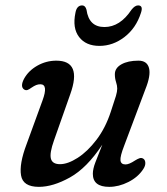

<svg xmlns="http://www.w3.org/2000/svg" viewBox="-20 -698 633 728"><path d="M523 -96.5Q530.5 -92 531 -80.5Q531.5 -69 523 -56.5Q503.5 -26.5 467 -8Q430.5 10.5 394 10.5Q332 10.5 332 -39Q332 -57.5 341.8 -82.8Q351.5 -108 368 -149.5Q309.5 -61 245.2 -25.2Q181 10.5 127.5 10.5Q67 10.5 59.8 -33Q52.5 -76.5 80.5 -150.5L141 -316.5Q164 -378.5 133 -378.5Q125 -378.5 117.2 -375.5Q109.5 -372.5 98.5 -365Q90.5 -359 84.2 -356.8Q78 -354.5 71 -359Q56 -370 71 -399Q87.5 -429.5 121.2 -448.8Q155 -468 193.5 -468Q292 -468 246.5 -341L185 -166.5Q167.5 -117.5 173 -96.5Q178.5 -75.5 207.5 -75.5Q237 -75.5 274.5 -99.5Q312 -123.5 346 -168.2Q380 -213 400 -274Q414.5 -317 419.5 -334Q424.5 -351 424.5 -362Q424.5 -373.5 420 -387Q415.5 -400.5 415.5 -416.5Q415.5 -440 440.2 -454Q465 -468 505 -468Q537.5 -468 545 -440Q552.5 -412 531 -359L451 -146Q435 -105 436.8 -89.8Q438.5 -74.5 456 -74.5Q469.5 -74.5 492 -89.5Q501.5 -95.5 509 -98Q516.5 -100.5 523 -96.5ZM376 -595.5Q435 -595.5 478.5 -661Q491.5 -677.5 503.5 -677.5Q524 -677.5 514.5 -649.5Q496 -591.5 452.2 -557.8Q408.5 -524 357 -524Q305.5 -524 279.8 -557.8Q254 -591.5 266 -649.5Q271 -677.5 291.5 -677.5Q303.5 -677.5 308 -661Q317 -595.5 376 -595.5Z"/></svg>

Font: Fraunces 9pt SuperSoft
Style: Italic
Weight: 400
Italic angle: -16°
Version: Version 1.000;[b76b70a41]